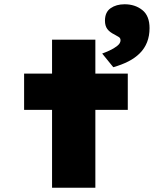

<svg xmlns="http://www.w3.org/2000/svg" viewBox="-20 -880 741 900"><path d="M224 0V-694H427V0ZM93 -365V-535H579V-365ZM511 -565 459 -629Q473 -634 493 -643Q513 -652 529 -664.5Q545 -677 545 -691Q545 -701 537.5 -706Q530 -711 517 -718Q494 -729 483 -744Q472 -759 472 -783Q472 -823 498.5 -841.5Q525 -860 564 -860Q613 -860 647 -833Q681 -806 681 -748Q681 -712 669.5 -682.5Q658 -653 635.5 -630.5Q613 -608 581.5 -592Q550 -576 511 -565Z"/></svg>

Font: Lexend Tera Black
Style: Regular
Weight: 900
Version: Version 1.007